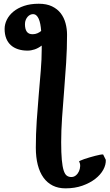

<svg xmlns="http://www.w3.org/2000/svg" viewBox="-20 -777 591 1036"><path d="M155.8 -592.3Q169.9 -592.3 181.6 -597.4Q193.4 -602.5 202.1 -609.9Q200.7 -629.9 197.5 -646.5Q194.3 -663.1 189 -675.3Q183.6 -687.5 176 -694.1Q168.5 -700.7 157.7 -700.7Q150.9 -700.7 143.3 -697.3Q135.7 -693.8 129.4 -686.8Q123 -679.7 118.9 -669.7Q114.7 -659.7 114.7 -646.5Q114.7 -620.1 124.5 -606.2Q134.3 -592.3 155.8 -592.3ZM4.9 -621.1Q4.9 -646 16.8 -670.4Q28.8 -694.8 52 -714.1Q75.2 -733.4 109.6 -745.1Q144 -756.8 189 -756.8Q231.4 -756.8 260.7 -742.7Q290 -728.5 307.9 -705.1Q325.7 -681.6 333.7 -651.4Q341.8 -621.1 341.8 -589.4Q341.8 -515.1 336.9 -438.2Q332 -361.3 325.9 -286.6Q319.8 -211.9 314.9 -141.6Q310.1 -71.3 310.1 -10.3Q310.1 48.3 313.5 85.2Q316.9 122.1 323.5 142.6Q330.1 163.1 340.3 170.7Q350.6 178.2 364.7 178.2Q378.9 178.2 389.6 169.2Q400.4 160.2 406.2 147Q412.1 133.8 412.6 119.4Q413.1 105 406.7 94.7Q405.8 93.3 413.6 89.6Q421.4 85.9 434.1 81.5Q446.8 77.1 462.6 72.5Q478.5 67.9 493.2 64Q507.8 60.1 519.8 57.9Q531.7 55.7 536.6 56.6L550.8 85.4Q552.2 111.3 537.4 138.7Q522.5 166 493.9 188.2Q465.3 210.4 424.6 224.9Q383.8 239.3 333.5 239.3Q294.4 239.3 264.6 224.4Q234.9 209.5 214.6 181.4Q194.3 153.3 183.8 112.5Q173.3 71.8 173.3 19.5Q173.3 -52.7 178.2 -125Q183.1 -197.3 189 -265.4Q194.8 -333.5 200 -395.8Q205.1 -458 205.1 -510.7V-531.2Q186.5 -517.1 167.2 -510.5Q147.9 -503.9 128.4 -503.9Q100.1 -503.9 77.1 -511.5Q54.2 -519 38.1 -533.7Q22 -548.3 13.4 -570.3Q4.9 -592.3 4.9 -621.1Z"/></svg>

Font: Gentium Book Basic
Style: Bold
Weight: 700
Designer: J. Victor Gaultney and Annie Olsen
Foundry: SIL International
Version: Version 1.102; 2013; Maintenance release